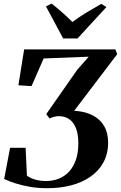

<svg xmlns="http://www.w3.org/2000/svg" viewBox="-20 -1010 654 1038"><path d="M236 7.5Q185 7.5 140.8 -0.2Q96.5 -8 61.2 -19.5Q26 -31 2.5 -42.5L34.5 -211H118.5L125.5 -60.5Q142.5 -47.5 168.8 -39.5Q195 -31.5 229.5 -31.5Q268 -31.5 299.8 -44.8Q331.5 -58 354.8 -83.8Q378 -109.5 390.8 -147.5Q403.5 -185.5 403.5 -235Q403.5 -284 390.8 -316.5Q378 -349 354.5 -365.5Q331 -382 298.5 -382Q285.5 -382 272.8 -378.8Q260 -375.5 248 -369.5L230 -393L397 -632L459.5 -703.5L216 -694L150.5 -544.5L79.5 -549L110.5 -743H604L613.5 -717L381 -411Q439 -408 480 -387Q521 -366 542.8 -328.8Q564.5 -291.5 564.5 -239.5Q564.5 -178.5 539.2 -132.2Q514 -86 469 -54.8Q424 -23.5 364.5 -8Q305 7.5 236 7.5ZM321.5 -802 228.5 -975.5 259 -990.5Q289 -967 317.5 -941.8Q346 -916.5 371.5 -891Q406.5 -917.5 447 -942Q487.5 -966.5 527.5 -989L555.5 -972L399 -802Z"/></svg>

Font: Merriweather 96pt
Style: Bold Italic
Weight: 700
Italic angle: -7.8°
Version: Version 2.101